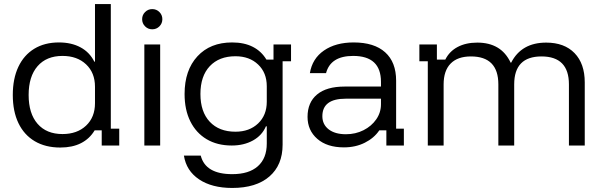

<svg xmlns="http://www.w3.org/2000/svg" viewBox="-20 -720 2982 950"><path d="M278.3 10Q205 10 152.1 -21.2Q99.2 -52.5 71.2 -110.8Q43.3 -169.2 43.3 -250Q43.3 -330.8 70.8 -389.2Q98.3 -447.5 149.6 -478.8Q200.8 -510 271.7 -510Q333.3 -510 378.3 -485.8Q423.3 -461.7 446.7 -415H450V-700H528.3V-83.3H570V0H483.3V-75H448.3Q423.3 -33.3 380.8 -11.7Q338.3 10 278.3 10ZM289.2 -56.7Q361.7 -56.7 405.8 -98.3Q450 -140 450 -209.2V-290.8Q450 -360 405.8 -401.7Q361.7 -443.3 289.2 -443.3Q210 -443.3 165.8 -392.5Q121.7 -341.7 121.7 -250Q121.7 -158.3 165.8 -107.5Q210 -56.7 289.2 -56.7Z M694.2 0V-500H772.5V0ZM733.3 -575Q712.5 -575 697.9 -589.6Q683.3 -604.2 683.3 -625Q683.3 -645.8 697.9 -660.4Q712.5 -675 733.3 -675Q754.2 -675 768.8 -660.4Q783.3 -645.8 783.3 -625Q783.3 -604.2 768.8 -589.6Q754.2 -575 733.3 -575Z M1129.2 210Q1028.3 210 965 167.5Q901.7 125 890 50H973.3Q996.7 141.7 1129.2 141.7Q1211.7 141.7 1255.8 102.5Q1300 63.3 1300 -10V-95H1295.8Q1276.7 -50 1231.7 -25Q1186.7 0 1126.7 0Q1055 0 1002.5 -31.2Q950 -62.5 921.7 -119.6Q893.3 -176.7 893.3 -255Q893.3 -372.5 956.7 -441.2Q1020 -510 1128.3 -510Q1188.3 -510 1230.8 -488.3Q1273.3 -466.7 1298.3 -425H1333.3V-500H1420V-416.7H1378.3V-4.2Q1378.3 96.7 1312.9 153.3Q1247.5 210 1129.2 210ZM1145 -68.3Q1214.2 -68.3 1257.1 -109.2Q1300 -150 1300 -216.7V-293.3Q1300 -360 1257.1 -400.8Q1214.2 -441.7 1145 -441.7Q1064.2 -441.7 1017.9 -392.5Q971.7 -343.3 971.7 -255Q971.7 -166.7 1017.9 -117.5Q1064.2 -68.3 1145 -68.3Z M1681.7 9.2Q1598.3 9.2 1550 -32.9Q1501.7 -75 1501.7 -141.7Q1501.7 -213.3 1548.8 -252.5Q1595.8 -291.7 1685 -291.7H1865V-315Q1865 -443.3 1727.5 -443.3Q1615.8 -443.3 1593.3 -358.3H1513.3Q1525 -430 1582.9 -470Q1640.8 -510 1730 -510Q1831.7 -510 1885.8 -461.2Q1940 -412.5 1940 -320.8V-83.3H1978.3V0H1891.7V-75H1856.7Q1830.8 -36.7 1785 -13.8Q1739.2 9.2 1681.7 9.2ZM1691.7 -55.8Q1739.2 -55.8 1778.8 -75.8Q1818.3 -95.8 1841.7 -129.6Q1865 -163.3 1865 -204.2V-231.7H1690.8Q1575 -231.7 1575 -145Q1575 -104.2 1606.2 -80Q1637.5 -55.8 1691.7 -55.8Z M2096.7 0V-416.7H2055V-500H2141.7V-425H2183.3Q2203.3 -465.8 2244.2 -487.5Q2285 -509.2 2341.7 -509.2Q2400 -509.2 2441.2 -485Q2482.5 -460.8 2506.7 -410H2509.2Q2560 -509.2 2682.5 -509.2Q2772.5 -509.2 2822.9 -457.1Q2873.3 -405 2873.3 -312.5V0H2795V-302.5Q2795 -440.8 2659.2 -440.8Q2524.2 -440.8 2524.2 -302.5V0H2445.8V-302.5Q2445.8 -440.8 2310 -440.8Q2244.2 -440.8 2209.6 -405.4Q2175 -370 2175 -302.5V0Z"/></svg>

Font: Funnel Display Light
Style: Regular
Weight: 300
Designer: NORD ID, Kristian Moeller
Foundry: Dicotype
Version: Version 1.000